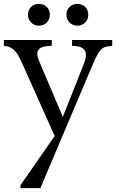

<svg xmlns="http://www.w3.org/2000/svg" viewBox="-25 -727 601 994"><path d="M81 247V232L258 -23L84 -412Q68 -447 50.5 -465Q33 -483 12 -487L-5 -490V-520H243V-490L218 -488Q147 -482 177 -412L315 -87L286 -86L407 -391Q427 -440 415.5 -462.5Q404 -485 369 -488L348 -490V-520H556V-490L535 -487Q518 -485 506 -477Q494 -469 482.5 -450Q471 -431 456 -395L184 247ZM376 -594Q352 -594 335.5 -610Q319 -626 319 -651Q319 -676 335.5 -691.5Q352 -707 376 -707Q399 -707 415.5 -691.5Q432 -676 432 -651Q432 -626 415.5 -610Q399 -594 376 -594ZM177 -594Q153 -594 136.5 -610Q120 -626 120 -651Q120 -676 136.5 -691.5Q153 -707 177 -707Q200 -707 216.5 -691.5Q233 -676 233 -651Q233 -626 216.5 -610Q200 -594 177 -594Z"/></svg>

Font: Hedvig Letters Serif 24pt 24pt
Style: Regular
Weight: 400
Version: Version 1.000